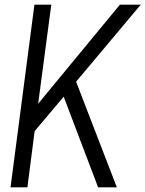

<svg xmlns="http://www.w3.org/2000/svg" viewBox="-20 -800 621 820"><path d="M479 0H399L252 -387L128 -240L97 0H25L127 -780H199L143 -357L492 -780H581L305 -451Z"/></svg>

Font: Tanohe Sans
Style: Italic
Weight: 400
Designer: Village Type and Design LLC & Cristiano Sobral
Foundry: Cooper Hewitt Smithsonian Design Museum
Version: Version 1.00;September 29, 2021;FontCreator 13.0.0.2655 64-b